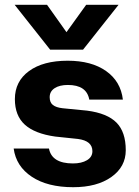

<svg xmlns="http://www.w3.org/2000/svg" viewBox="-20 -767 581 800"><path d="M326 -560H189L41 -747H176L257 -633L339 -747H474ZM305 -188 210 -198Q125 -210 83.5 -247.5Q42 -285 42 -354Q42 -428 101 -471Q160 -514 262 -514Q361 -514 422 -471Q483 -428 492 -352H352Q341 -413 263 -413Q228 -413 207.5 -399.5Q187 -386 187 -362Q187 -340 200.5 -329.5Q214 -319 241 -316L343 -306Q427 -295 465.5 -256Q504 -217 504 -141Q504 -72 444 -29.5Q384 13 285 13Q178 13 112.5 -30.5Q47 -74 37 -148H184Q196 -86 284 -86Q320 -86 342.5 -99.5Q365 -113 365 -137Q365 -180 305 -188Z"/></svg>

Font: Overused Grotesk
Style: Bold
Weight: 700
Version: Version 0.003